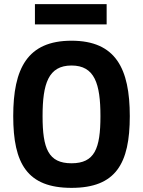

<svg xmlns="http://www.w3.org/2000/svg" viewBox="-20 -900 692 929"><path d="M326 9C540 9 608 -108 608 -338C608 -568 540 -703 326 -703C112 -703 44 -568 44 -338C44 -108 112 9 326 9ZM326 -110C214 -110 186 -181 186 -338C186 -495 214 -583 326 -583C438 -583 466 -495 466 -338C466 -181 438 -110 326 -110ZM496 -782V-880H149V-782Z"/></svg>

Font: RazerF5
Style: Bold
Weight: 700
Foundry: Razer Inc.
Version: Version 2